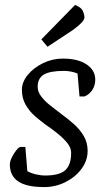

<svg xmlns="http://www.w3.org/2000/svg" viewBox="-20 -751 440 780"><path d="M159 9Q88 9 54 -14Q20 -37 20 -83Q20 -95 28 -111.5Q36 -128 46.5 -141Q57 -154 63 -154H83L91 -56Q104 -48 124.5 -43Q145 -38 164 -38Q221 -38 245 -59.5Q269 -81 269 -130Q269 -151 253 -170.5Q237 -190 213.5 -209Q190 -228 166 -244Q147 -258 124 -277.5Q101 -297 85 -324Q69 -351 69 -386Q69 -418 93 -447Q117 -476 155 -494.5Q193 -513 235 -513Q296 -513 331.5 -489.5Q367 -466 367 -427Q367 -404 355 -385.5Q343 -367 323 -359H303L295 -452Q285 -457 269.5 -460Q254 -463 240 -463Q183 -463 158 -448Q133 -433 133 -398Q133 -378 148 -358.5Q163 -339 185.5 -321.5Q208 -304 229 -288Q255 -269 279.5 -247.5Q304 -226 320 -199Q336 -172 336 -138Q336 -99 311.5 -65.5Q287 -32 246.5 -11.5Q206 9 159 9ZM173 -561 148 -591 285 -731Q310 -721 316.5 -706.5Q323 -692 323 -681Q323 -672 314 -662Q305 -652 294 -643Q283 -634 276 -629Z"/></svg>

Font: Faustina Light
Style: Italic
Weight: 300
Italic angle: -8°
Designer: Alfonso Garcia
Foundry: http://www.omnibus-type.com
Version: Version 1.200